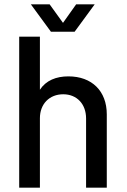

<svg xmlns="http://www.w3.org/2000/svg" viewBox="-20 -870 588 890"><path d="M326 -723 419 -850H333L272 -764L210 -850H123L216 -723ZM297 -516C240 -516 193 -497 165 -454V-700H69V0H165V-322C165 -388 209 -433 273 -433C337 -433 379 -387 379 -321V0H475V-340C475 -448 406 -516 297 -516Z"/></svg>

Font: Arthouse Owned Medium
Style: Regular
Weight: 500
Designer: Jeremy Tribby
Foundry: Tribby Type
Version: Version 1.000;PS 001.000;hotconv 1.0.88;makeotf.lib2.5.64775